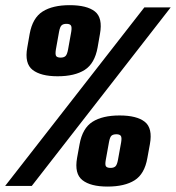

<svg xmlns="http://www.w3.org/2000/svg" viewBox="-54 -702 665 725"><path d="M-34.5 0 491 -674H590.5L66 0ZM352 2.5Q288 2.5 257.2 -21.8Q226.5 -46 237 -105.5L246.5 -157.5Q257.5 -218 295.2 -242Q333 -266 397.5 -266Q462.5 -266 492.8 -242Q523 -218 512 -157.5L502.5 -105.5Q492 -45 454.2 -21.2Q416.5 2.5 352 2.5ZM163.5 -414Q100 -414 69 -438.2Q38 -462.5 49 -522.5L58 -574Q69 -634.5 107 -658.5Q145 -682.5 209 -682.5Q274 -682.5 304.2 -658.8Q334.5 -635 323.5 -574L314.5 -522.5Q303.5 -462 265.8 -438Q228 -414 163.5 -414ZM363.5 -68Q375.5 -68 381.8 -73.8Q388 -79.5 391.5 -98.5L403.5 -165Q406.5 -183.5 402 -189.2Q397.5 -195 385.5 -195Q373.5 -195 367.2 -189.8Q361 -184.5 357.5 -165L345.5 -98.5Q342 -79.5 346.2 -73.8Q350.5 -68 363.5 -68ZM175 -484.5Q187 -484.5 193.2 -490.2Q199.5 -496 203 -515L215 -582Q218 -600.5 213.5 -606.2Q209 -612 197 -612Q185 -612 178.8 -606.5Q172.5 -601 169 -582L157 -515Q154 -496 158.2 -490.2Q162.5 -484.5 175 -484.5Z"/></svg>

Font: Anybody Condensed ExtraBold
Style: Italic
Weight: 800
Width: 3
Italic angle: -10°
Designer: Tyler Finck
Foundry: Etcetera Type Company
Version: Version 1.010; ttfautohint (v1.8.3) -l 8 -r 50 -G 200 -x 14 